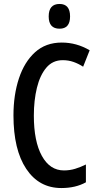

<svg xmlns="http://www.w3.org/2000/svg" viewBox="-20 -940 497 970"><path d="M297 -636Q246 -636 214 -598Q182 -560 166.5 -496.5Q151 -433 151 -356Q151 -226 191.5 -152.5Q232 -79 303 -79Q333 -79 360.5 -87.5Q388 -96 414 -109V-19Q362 10 290 10Q177 10 112.5 -87Q48 -184 48 -357Q48 -460 75.5 -543.5Q103 -627 157 -676Q211 -725 292 -725Q367 -725 433 -686L400 -603Q377 -618 351.5 -627Q326 -636 297 -636ZM281 -920Q334 -920 334 -857Q334 -795 281 -795Q226 -795 226 -857Q226 -920 281 -920Z"/></svg>

Font: Noto Sans Lao UI ExtCond Med
Style: Regular
Weight: 500
Width: 2
Designer: Monotype Design Team
Foundry: Monotype Imaging Inc.
Version: Version 2.000; ttfautohint (v1.8.4.7-5d5b)